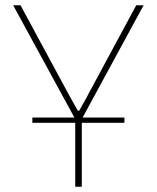

<svg xmlns="http://www.w3.org/2000/svg" viewBox="-20 -500 596 730"><path d="M526 -480 287 -40H270L30 -480H58L238 -147Q247 -131 256.5 -113.5Q266 -96 276 -79H281Q290 -96 300 -113Q310 -130 318 -146L498 -480ZM291 -71V210H266V-71ZM453 -53V-33H103V-53Z"/></svg>

Font: Exo 2 Thin
Style: Regular
Weight: 250
Designer: Natanael Gama
Foundry: Natanael Gama
Version: Version 2.010